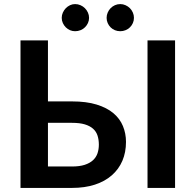

<svg xmlns="http://www.w3.org/2000/svg" viewBox="-20 -921 959 941"><path d="M333 -424Q403.5 -424 453.8 -408.5Q504 -393 535.8 -366.2Q567.5 -339.5 582.5 -303.2Q597.5 -267 597.5 -225.5Q597.5 -174.5 579.8 -133Q562 -91.5 528 -61.8Q494 -32 444.8 -16Q395.5 0 332.5 0H80.5V-723H215V-424ZM332.5 -105Q370 -105 395.2 -113.2Q420.5 -121.5 436 -136Q451.5 -150.5 458 -170Q464.5 -189.5 464.5 -212Q464.5 -236.5 458 -256.5Q451.5 -276.5 436 -290.2Q420.5 -304 395.5 -311.5Q370.5 -319 333 -319H215V-105ZM838 0H703V-723H838ZM569.5 -768Q555.5 -768 543.2 -773Q531 -778 522 -787Q513 -796 507.8 -808Q502.5 -820 502.5 -833.5Q502.5 -847 507.8 -859.2Q513 -871.5 522 -880.8Q531 -890 543.2 -895.5Q555.5 -901 569.5 -901Q583 -901 595.2 -895.5Q607.5 -890 616.8 -880.8Q626 -871.5 631.2 -859.2Q636.5 -847 636.5 -833.5Q636.5 -820 631.2 -808Q626 -796 616.8 -787Q607.5 -778 595.2 -773Q583 -768 569.5 -768ZM348 -768Q335 -768 323.2 -773Q311.5 -778 302.5 -787Q293.5 -796 288 -808Q282.5 -820 282.5 -833.5Q282.5 -847 288 -859.2Q293.5 -871.5 302.5 -880.8Q311.5 -890 323.2 -895.5Q335 -901 348 -901Q362 -901 374.5 -895.5Q387 -890 396.2 -880.8Q405.5 -871.5 411 -859.2Q416.5 -847 416.5 -833.5Q416.5 -820 411 -808Q405.5 -796 396.2 -787Q387 -778 374.5 -773Q362 -768 348 -768Z"/></svg>

Font: Lato
Style: Bold
Weight: 700
Designer: Lukasz Dziedzic with Adam Twardoch and Botio Nikoltchev
Foundry: tyPoland Lukasz Dziedzic
Version: Version 2.010; 2014-09-01; http://www.latofonts.com/; ttfaut